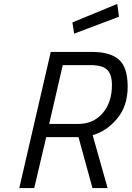

<svg xmlns="http://www.w3.org/2000/svg" viewBox="-20 -956 669 976"><path d="M451 -269 527 0H450L379 -259H215L154 0H78L238 -692H449Q540 -692 584.5 -653Q629 -614 629 -515.5Q629 -417 575.5 -353Q522 -289 451 -269ZM549 -523Q549 -579 524 -602Q499 -625 441 -625H299L230 -326H377Q455 -326 502 -381Q549 -436 549 -523ZM357 -785 348 -842 576 -936 585 -871Z"/></svg>

Font: Titillium Web
Style: Italic
Weight: 400
Italic angle: -13°
Version: Version 1.002;PS 57.000;hotconv 1.0.70;makeotf.lib2.5.55311